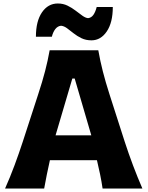

<svg xmlns="http://www.w3.org/2000/svg" viewBox="-20 -1092 859 1112"><path d="M9.3 0Q38.1 -64.5 64.5 -135.5Q90.8 -206.5 111.8 -271L201.2 -545.9Q225.6 -620.1 241.2 -680.2Q256.8 -740.2 267.6 -800.8H549.3Q560.5 -737.8 575.7 -678.2Q590.8 -618.7 614.3 -545.4L702.6 -270.5Q724.1 -204.1 750.5 -134Q776.9 -64 804.7 0H574.2Q568.4 -40 559.8 -81.8Q551.3 -123.5 541.5 -164.1H269Q259.8 -122.6 251.2 -80.8Q242.7 -39.1 235.8 0ZM508.8 -308.1 412.6 -637.2H398.9L301.8 -308.1ZM509.8 -858.4Q477.5 -858.4 452.1 -870.6Q426.8 -882.8 406.2 -899.2Q385.7 -915.5 368.2 -928.5Q350.6 -941.4 333.5 -942.9Q314 -940.9 300.5 -923.8Q287.1 -906.7 280.3 -879.4H188Q188 -969.2 223.1 -1020.5Q258.3 -1071.8 314.9 -1071.8Q345.7 -1071.8 371.1 -1059.3Q396.5 -1046.9 417.7 -1030.5Q439 -1014.2 457 -1001.2Q475.1 -988.3 490.2 -986.8Q509.3 -989.3 521 -1006.1Q532.7 -1022.9 540 -1051.3H633.3Q633.3 -961.4 598.4 -909.9Q563.5 -858.4 509.8 -858.4Z"/></svg>

Font: Pinar DS2-Bold
Style: Regular
Weight: 700
Designer: Amin Abedi
Version: Version 2.000